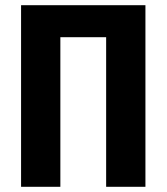

<svg xmlns="http://www.w3.org/2000/svg" viewBox="-20 -718 640 738"><path d="M61 -698H539V0H388V-575H212V0H61Z"/></svg>

Font: iA Writer Mono V
Style: Regular
Weight: 400
Designer: Mike Abbink, Paul van der Laan, Pieter van Rosmalen
Foundry: Bold Monday
Version: Version 2.000